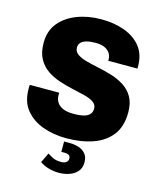

<svg xmlns="http://www.w3.org/2000/svg" viewBox="-131 -789 910 1093"><g transform="rotate(15 324.0 -242.5)"><path d="M310 10Q235 10 171.5 -13Q108 -36 69.5 -83.5Q31 -131 31 -207Q31 -213 31 -218.5Q31 -224 32 -230H206Q205 -226 205 -223Q205 -220 205 -216Q205 -193 216 -175Q227 -157 250.5 -146Q274 -135 312 -135Q355 -135 378 -142Q401 -149 411 -162.5Q421 -176 421 -193Q421 -217 400.5 -231Q380 -245 346.5 -253.5Q313 -262 273.5 -270.5Q234 -279 193.5 -292.5Q153 -306 120 -328.5Q87 -351 66.5 -388Q46 -425 46 -482Q46 -553 85 -600Q124 -647 188.5 -671.5Q253 -696 330 -696Q405 -696 466 -674Q527 -652 563.5 -607Q600 -562 600 -490V-478H428V-485Q428 -506 417.5 -522.5Q407 -539 386 -548.5Q365 -558 332 -558Q301 -558 279.5 -552Q258 -546 247 -534.5Q236 -523 236 -505Q236 -481 256.5 -466.5Q277 -452 310.5 -443Q344 -434 385 -425.5Q426 -417 466 -404.5Q506 -392 539.5 -370.5Q573 -349 593.5 -313.5Q614 -278 614 -223Q614 -140 574.5 -89Q535 -38 466.5 -14Q398 10 310 10ZM321 211Q290 211 260 202.5Q230 194 208 178L236 120Q251 130 269.5 139Q288 148 317 148Q336 148 347 140Q358 132 358 118Q358 103 348.5 97.5Q339 92 326 92H304V31H338Q366 31 390.5 39Q415 47 431 65.5Q447 84 447 116Q447 150 428 171Q409 192 380 201.5Q351 211 321 211Z"/></g></svg>

Font: Chivo Medium ExtraBold
Style: Regular
Weight: 800
Version: Version 2.002